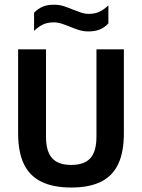

<svg xmlns="http://www.w3.org/2000/svg" viewBox="-20 -810 618 837"><path d="M290.5 7.5Q212 7.5 160.5 -17.8Q109 -43 84 -95.2Q59 -147.5 59 -229V-595H180.5V-214.5Q180.5 -150.5 207 -120.8Q233.5 -91 290.5 -91Q348 -91 374.2 -120.8Q400.5 -150.5 400.5 -214.5V-595H520V-229Q520 -147.5 495.5 -95.2Q471 -43 420.2 -17.8Q369.5 7.5 290.5 7.5ZM366 -673Q342.5 -673 322 -679.8Q301.5 -686.5 282.5 -694.5Q265.5 -701.5 248.5 -707Q231.5 -712.5 214 -712.5Q187 -712.5 167.5 -703.2Q148 -694 128.5 -675.5V-754.5Q145 -772 165.8 -780.8Q186.5 -789.5 215 -789.5Q238.5 -789.5 259 -782.8Q279.5 -776 298.5 -768Q315.5 -761.5 332.5 -755.5Q349.5 -749.5 367 -749.5Q394 -749.5 413.8 -759Q433.5 -768.5 452.5 -786.5V-708Q436.5 -690.5 415.8 -681.8Q395 -673 366 -673Z"/></svg>

Font: Encode Sans SC Condensed SemiBold
Style: Regular
Weight: 600
Width: 3
Designer: Multiple Designers
Foundry: Impallari Type
Version: Version 3.002